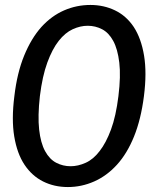

<svg xmlns="http://www.w3.org/2000/svg" viewBox="-20 -747 615 775"><path d="M561 -359Q549 -265 521 -196Q493 -127 452 -82Q411 -37 360 -14.5Q309 8 254 8Q199 8 154 -14.5Q109 -37 79 -82Q49 -127 37.5 -196Q26 -265 38 -359Q49 -453 77.5 -522.5Q106 -592 147 -638Q188 -683 238.5 -705Q289 -727 345 -727Q399 -727 444.5 -705Q490 -683 520 -638Q550 -592 561.5 -522.5Q573 -453 561 -359ZM458 -359Q468 -440 461.5 -494.5Q455 -549 437 -582Q419 -615 392 -629Q365 -643 334 -643Q304 -643 273.5 -629Q243 -615 217 -582Q191 -549 171 -494.5Q151 -440 141 -359Q132 -278 138 -224Q144 -170 162 -137Q180 -104 207 -90Q234 -76 265 -76Q295 -76 326 -90Q357 -104 382 -137Q408 -170 428 -224Q448 -278 458 -359Z"/></svg>

Font: Aleo Medium
Style: Italic
Weight: 500
Italic angle: -7°
Designer: Alessio Laiso
Foundry: Alessio Laiso
Version: Version 2.001;gftools[0.9.29]